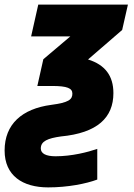

<svg xmlns="http://www.w3.org/2000/svg" viewBox="-63 -573 580 833"><path d="M146 240C231 240 311 224 359 206V73C318 87 249 105 178 105C136 105 114 93 114 71C114 39 145 27 201 19C360 4 429 -63 429 -169C429 -244 393 -292 319 -315L467 -443L492 -553H103L72 -415H242L125 -316L99 -200H163C229 -200 251 -190 251 -167C251 -141 235 -128 159 -118C32 -101 -43 -34 -43 80C-43 189 35 240 146 240Z"/></svg>

Font: Noto Sans UI SemiCondensed Black
Style: Italic
Weight: 900
Width: 4
Italic angle: -372°
Designer: Monotype Design Team
Foundry: Monotype Imaging Inc.
Version: Version 1.901